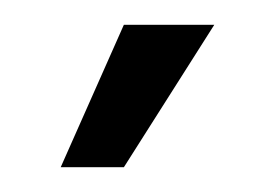

<svg xmlns="http://www.w3.org/2000/svg" viewBox="-20 -715 205 155"><path d="M29 -580H80L153 -695H80Z"/></svg>

Font: Queering
Style: Regular
Weight: 400
Designer: Adam Naccarato
Foundry: adamnac
Version: Version 2.000;hotconv 1.0.109;makeotfexe 2.5.65596